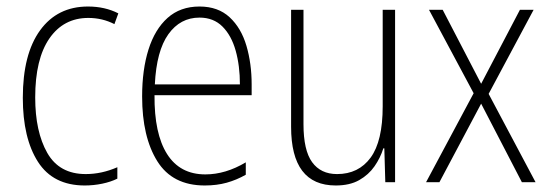

<svg xmlns="http://www.w3.org/2000/svg" viewBox="-20 -559 1683 589"><path d="M240 10Q143 10 96.5 -62.5Q50 -135 50 -259Q50 -393 103 -466Q156 -539 250 -539Q302 -539 343 -518L331 -485Q294 -504 251 -504Q175 -504 131.5 -441Q88 -378 88 -260Q88 -155 125 -90Q162 -25 243 -25Q292 -25 340 -46V-11Q320 -1 293.5 4.5Q267 10 240 10Z M592 -539Q649 -539 684.5 -506Q720 -473 736 -418.5Q752 -364 752 -300V-267H454Q453 -149 492.5 -86.5Q532 -24 610 -24Q672 -24 734 -61V-23Q706 -7 675.5 1.5Q645 10 608 10Q509 10 462.5 -64.5Q416 -139 416 -263Q416 -345 435.5 -407Q455 -469 494 -504Q533 -539 592 -539ZM592 -505Q533 -505 496.5 -454Q460 -403 455 -300H716Q716 -357 703 -403.5Q690 -450 662.5 -477.5Q635 -505 592 -505Z M1192 -529V0H1162L1159 -104H1156Q1147 -75 1129 -49Q1111 -23 1082 -6.5Q1053 10 1010 10Q873 10 873 -170V-529H911V-178Q911 -98 937.5 -61.5Q964 -25 1014 -25Q1080 -25 1117 -75.5Q1154 -126 1154 -233V-529Z M1433 -273 1296 -529H1338L1456 -302L1575 -529H1617L1479 -271L1623 0H1581L1456 -241L1328 0H1287Z"/></svg>

Font: Noto Sans Sinhala Condensed ExtraLight
Style: Regular
Weight: 200
Width: 3
Designer: Jelle Bosma - Monotype Design Team
Foundry: Monotype Imaging Inc.
Version: Version 2.006; ttfautohint (v1.8.4.7-5d5b)